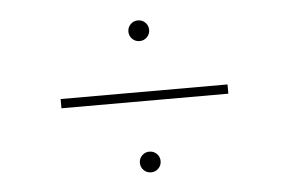

<svg xmlns="http://www.w3.org/2000/svg" viewBox="-37 -521 710 472"><g transform="rotate(-5 318.0 -284.5)"><path d="M112.2 -272.7V-295.5H524.1V-272.7ZM292.6 -122.2Q292.6 -132.8 300.1 -140.3Q307.5 -147.7 318.2 -147.7Q328.8 -147.7 336.3 -140.3Q343.8 -132.8 343.8 -122.2Q343.8 -111.5 336.3 -104Q328.8 -96.6 318.2 -96.6Q307.5 -96.6 300.1 -104Q292.6 -111.5 292.6 -122.2ZM318.2 -471.6Q328.8 -471.6 336.3 -464.1Q343.8 -456.7 343.8 -446Q343.8 -435.4 336.3 -427.9Q328.8 -420.5 318.2 -420.5Q307.5 -420.5 300.1 -427.9Q292.6 -435.4 292.6 -446Q292.6 -456.7 300.1 -464.1Q307.5 -471.6 318.2 -471.6Z"/></g></svg>

Font: Inter P Thin
Style: Regular
Weight: 100
Designer: Rasmus Andersson
Foundry: rsms
Version: Version 3.018;git-588b23468